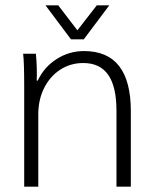

<svg xmlns="http://www.w3.org/2000/svg" viewBox="-20 -702 582 722"><path d="M71 -378Q71 -468 67 -500H115Q120 -446 118 -399H122Q146 -450 193 -480Q240 -510 296 -510Q472 -510 472 -284V0H418V-285Q418 -376 387 -420.5Q356 -465 293 -465Q245 -465 206.5 -440Q168 -415 146 -371Q124 -327 124 -273V0H71ZM151 -682H199L271 -588L344 -682H391L295 -554H247Z"/></svg>

Font: Sarabun ExtraLight
Style: Regular
Weight: 275
Designer: Suppakit Chalermlarp | Katatrad Co.,Ltd.
Foundry: Cadson Demak Co.,Ltd.
Version: Version 1.000; ttfautohint (v1.6)